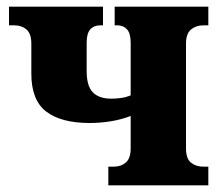

<svg xmlns="http://www.w3.org/2000/svg" viewBox="-20 -556 668 576"><path d="M305 0V-56H321Q343 -56 357.5 -68.5Q372 -81 372 -111V-208Q343 -197 311.5 -192Q280 -187 249 -187Q164 -187 119 -221Q74 -255 74 -335V-425Q74 -455 59.5 -467.5Q45 -480 23 -480H7V-536H289V-480H281Q262 -480 251 -468Q240 -456 240 -428V-343Q240 -298 258.5 -279Q277 -260 314 -260Q328 -260 343 -262Q358 -264 372 -270V-428Q372 -456 361 -468Q350 -480 332 -480H324V-536H605V-480H590Q568 -480 553 -467.5Q538 -455 538 -425V-111Q538 -80 553 -68Q568 -56 590 -56H605V0Z"/></svg>

Font: Noto Serif SemiCondensed ExtraBold
Style: Regular
Weight: 800
Width: 4
Designer: Monotype Design Team
Foundry: Monotype Imaging Inc.
Version: Version 2.015